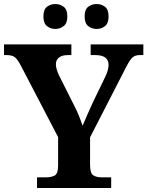

<svg xmlns="http://www.w3.org/2000/svg" viewBox="-20 -935 733 955"><path d="M164 0V-53H211Q235 -53 252 -62Q269 -71 269 -114V-253L84 -608Q69 -637 55.5 -649Q42 -661 13 -661H0V-714H335V-661H318Q288 -661 273 -648.5Q258 -636 258 -616Q258 -603 262.5 -588.5Q267 -574 273 -561L347 -414Q363 -383 373 -358Q383 -333 391 -310Q402 -336 415.5 -367Q429 -398 445 -432L503 -552Q514 -574 517 -589Q520 -604 520 -612Q520 -661 454 -661H431V-714H693V-661H674Q649 -661 635 -645.5Q621 -630 598 -583L428 -252V-115Q428 -72 444.5 -62.5Q461 -53 484 -53H533V0ZM461 -791Q437 -791 419 -805Q401 -819 401 -853Q401 -888 419 -901.5Q437 -915 461 -915Q484 -915 502 -901.5Q520 -888 520 -853Q520 -819 502 -805Q484 -791 461 -791ZM255 -791Q232 -791 214 -805Q196 -819 196 -853Q196 -888 214 -901.5Q232 -915 255 -915Q278 -915 296.5 -901.5Q315 -888 315 -853Q315 -819 296.5 -805Q278 -791 255 -791Z"/></svg>

Font: NotoSerif-Bold
Style: Regular
Weight: 700
Designer: Monotype Design Team
Foundry: Monotype Imaging Inc.
Version: Version 2.007; ttfautohint (v1.8) -l 8 -r 50 -G 200 -x 14 -D